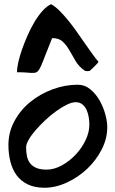

<svg xmlns="http://www.w3.org/2000/svg" viewBox="-20 -879 542 901"><path d="M19.5 -198.2Q19.5 -258.8 47.9 -311Q76.2 -363.3 122.6 -400.9Q168.9 -438.5 227.1 -460Q285.2 -481.4 344.7 -481.4Q377.9 -481.4 403.8 -460Q429.7 -438.5 447.3 -407.7Q464.8 -377 474.1 -342.8Q483.4 -308.6 483.4 -283.2Q483.4 -228.5 457 -177.2Q430.7 -126 388.7 -86.4Q346.7 -46.9 293.9 -22.5Q241.2 2 188.5 2Q141.6 2 109.4 -14.2Q77.1 -30.3 57.6 -57.1Q38.1 -84 28.8 -120.6Q19.5 -157.2 19.5 -198.2ZM102.5 -188.5Q102.5 -163.1 106.9 -144Q111.3 -125 122.6 -111.3Q133.8 -97.7 152.3 -90.3Q170.9 -83 198.2 -83Q234.4 -83 270.5 -103Q306.6 -123 335.4 -153.8Q364.3 -184.6 381.8 -221.7Q399.4 -258.8 399.4 -293.9Q399.4 -309.6 396.5 -328.1Q393.6 -346.7 386.7 -362.3Q379.9 -377.9 367.2 -388.7Q354.5 -399.4 335 -399.4Q317.4 -399.4 293.5 -387.7Q269.5 -376 243.7 -357.4Q217.8 -338.9 192.9 -315.4Q168 -292 147.5 -268.6Q127 -245.1 114.7 -223.6Q102.5 -202.1 102.5 -188.5ZM219.7 -859.4Q239.3 -848.6 259.8 -828.1Q280.3 -807.6 301.3 -781.7Q322.3 -755.9 342.3 -727.1Q362.3 -698.2 380.9 -671.9Q399.4 -645.5 415.5 -623Q431.6 -600.6 442.4 -588.9Q441.4 -586.9 436.5 -581.1Q431.6 -575.2 424.8 -568.8Q418 -562.5 411.1 -555.7Q404.3 -548.8 400.4 -545.9Q397.5 -545.9 396.5 -545.9Q393.6 -544.9 390.6 -544.9Q386.7 -544.9 383.8 -545.9Q380.9 -545.9 379.9 -545.9Q350.6 -565.4 335 -592.3Q319.3 -619.1 305.7 -643.1Q292 -667 274.4 -683.6Q256.8 -700.2 224.6 -700.2Q204.1 -650.4 192.4 -619.1Q180.7 -587.9 172.9 -570.3Q165 -552.7 158.2 -545.4Q151.4 -538.1 140.1 -537.1Q128.9 -536.1 109.9 -538.1Q90.8 -540 59.6 -540Q59.6 -558.6 65.9 -586.9Q72.3 -615.2 83.5 -647.5Q94.7 -679.7 109.9 -713.9Q125 -748 142.6 -777.3Q160.2 -806.6 180.2 -828.6Q200.2 -850.6 219.7 -859.4Z"/></svg>

Font: Gloria Hallelujah
Style: Regular
Weight: 400
Designer: Kimberly Geswein
Foundry: Kimberly Geswein
Version: Version 1.004 2010